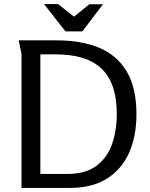

<svg xmlns="http://www.w3.org/2000/svg" viewBox="-20 -927 739 947"><path d="M653 -362Q653 -257 617.5 -175.5Q582 -94 509 -47Q436 0 323 0H86V-662Q86 -663 82.5 -678Q79 -693 76 -709Q73 -725 72 -728H259Q381 -728 469 -691.5Q557 -655 605 -574.5Q653 -494 653 -362ZM556 -364Q556 -443 536.5 -499Q517 -555 478.5 -590.5Q440 -626 383.5 -642.5Q327 -659 252 -659H179V-69H311Q402 -69 455.5 -109Q509 -149 532.5 -216Q556 -283 556 -364ZM345 -845 421 -906H488L386 -772H303L197 -907H266Z"/></svg>

Font: Rosario Light
Style: Regular
Weight: 400
Version: Version 1.101; ttfautohint (v1.8.1.43-b0c9)